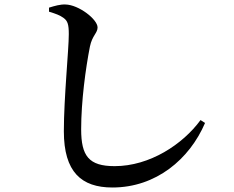

<svg xmlns="http://www.w3.org/2000/svg" viewBox="-20 -789 1040 854"><path d="M198 -737C228 -728 247 -721 263 -709C281 -696 286 -680 286 -637C286 -569 264 -353 264 -205C264 -24 342 45 480 45C674 45 823 -81 892 -242L872 -255C793 -147 646 -50 490 -50C375 -50 341 -95 341 -214C341 -338 361 -486 380 -582C390 -631 414 -642 414 -667C414 -703 330 -768 271 -769C248 -770 224 -763 198 -755Z"/></svg>

Font: Noto Serif SC SemiBold
Style: Regular
Weight: 600
Designer: Ryoko NISHIZUKA 西塚涼子 (kana & ideographs); Frank Grießhammer (Latin, Greek & Cyrillic); Wenlong ZHANG 张文龙 (bopomofo); San
Foundry: Adobe
Version: Version 2.001;hotconv 1.1.0;makeotfexe 2.6.0